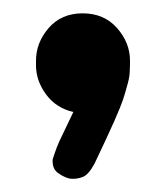

<svg xmlns="http://www.w3.org/2000/svg" viewBox="-20 -268 248 288"><path d="M90 -100Q64 -106 49 -126.5Q34 -147 34 -170V-177Q34 -204 53 -226Q72 -248 104 -248Q136 -248 155.5 -226Q175 -204 175 -177V-172Q175 -167 174.5 -158.5Q174 -150 170 -137Q168 -129 164.5 -118.5Q161 -108 151.5 -86.5Q142 -65 122 -23Q113 -6 104 -2.5Q95 1 85 0Q76 -2 67 -8.5Q58 -15 59 -29Q60 -32 62.5 -39.5Q65 -47 69 -56Z"/></svg>

Font: Beiruti ExtraBold
Style: Regular
Weight: 800
Designer: Arlette Boutros
Foundry: Boutros
Version: Version 1.41